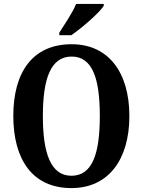

<svg xmlns="http://www.w3.org/2000/svg" viewBox="-20 -951 729 981"><path d="M283 -784V-771H344C401 -810 488 -886 510 -921V-931H369C351 -886 310 -827 283 -784ZM345 10C535 10 641 -137 641 -358C641 -580 535 -725 346 -725C145 -725 48 -580 48 -359C48 -137 145 10 345 10ZM345 -53C240 -53 199 -166 199 -358C199 -551 240 -662 346 -662C452 -662 490 -551 490 -358C490 -166 452 -53 345 -53Z"/></svg>

Font: Noto Serif Condensed
Style: Bold
Weight: 700
Width: 3
Designer: Monotype Design Team
Foundry: Monotype Imaging Inc.
Version: Version 2.015